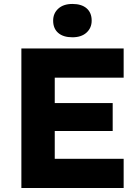

<svg xmlns="http://www.w3.org/2000/svg" viewBox="-20 -943 698 963"><path d="M87.2 -700H600.2V-553.4H254.6V-146.6H600.2V0H87.2ZM168.6 -426H545.2V-286H168.6ZM246.6 -839.6Q246.6 -876.2 272.4 -899.7Q298.2 -923.2 343.2 -923.2Q389.2 -923.2 414.5 -901.2Q439.8 -879.2 439.8 -839.6Q439.8 -803 414 -779.5Q388.2 -756 343.2 -756Q297.2 -756 271.9 -778Q246.6 -800 246.6 -839.6Z"/></svg>

Font: Easer Grotesk Variable
Style: Regular
Weight: 400
Designer: Boardeaser, Bonnie Shaver-Troup, Thomas Jockin
Foundry: Lexend
Version: Version 1.001;Glyphs 3.1.2 (3151)